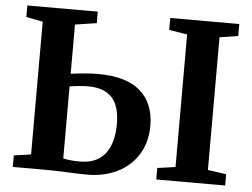

<svg xmlns="http://www.w3.org/2000/svg" viewBox="-52 -809 1154 880"><g transform="rotate(5 524.5 -369.0)"><path d="M295.5 3Q224.5 0 185 0H37V-53L115.5 -64.5V-675L39 -690V-743H363V-690L264 -675V-448.5Q339.5 -458.5 389.5 -458.5Q519.5 -458.5 584 -402.2Q648.5 -346 648.5 -242Q648.5 -166 613.2 -110Q578 -54 517.2 -24.2Q456.5 5.5 380.5 5.5Q347 5.5 295.5 3ZM495 -237.5Q495 -320 458.8 -359Q422.5 -398 349.5 -398Q313.5 -398 264 -390.5V-59Q294 -51.5 340.5 -51.5Q418.5 -51.5 456.8 -100Q495 -148.5 495 -237.5ZM697 -53 780 -64.5V-674.5L696.5 -688V-743H1014V-688L929 -674.5V-64L1014 -52V0H697Z"/></g></svg>

Font: Merriweather Text
Style: Bold
Weight: 700
Designer: Eben Sorkin
Foundry: Eben Sorkin
Version: Version 2.100